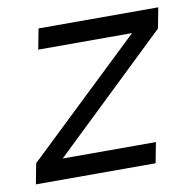

<svg xmlns="http://www.w3.org/2000/svg" viewBox="-63 -563 633 627"><g transform="rotate(-10 254.0 -250.0)"><path d="M7 0H404L417 -68H108L488 -432L501 -500H104L91 -432H402L20 -68Z"/></g></svg>

Font: Uncut Sans
Style: Italic
Weight: 400
Italic angle: -11°
Designer: Kasper Nordkvist
Foundry: UNCUT.wtf
Version: Version 1.304;Glyphs 3.2 (3246)